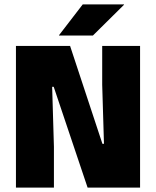

<svg xmlns="http://www.w3.org/2000/svg" viewBox="-20 -847 704 867"><path d="M296.5 -639.5 442.5 -197.5H449.5L441.5 -464.5V-639.5H612.5V0H375.5L222.5 -455H215.5L223.5 -184V0H52V-639.5ZM353.5 -827H540V-825.5L399.5 -686.5H246.5V-688Z"/></svg>

Font: Anek Latin Medium ExtraBold
Style: Regular
Weight: 800
Version: Version 1.003